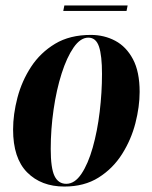

<svg xmlns="http://www.w3.org/2000/svg" viewBox="-20 -674 559 704"><path d="M216 10Q131 10 79.5 -42Q28 -94 28 -199Q28 -255 44 -316Q60 -377 94 -429Q128 -481 182 -513.5Q236 -546 313 -546Q362 -546 402.5 -524.5Q443 -503 467.5 -457Q492 -411 492 -337Q492 -283 476.5 -222.5Q461 -162 427.5 -109Q394 -56 341.5 -23Q289 10 216 10ZM223 0Q254 0 278.5 -36.5Q303 -73 320 -133Q337 -193 345.5 -264Q354 -335 354 -403Q354 -470 343 -503Q332 -536 304 -536Q275 -536 250 -500Q225 -464 206 -404.5Q187 -345 176.5 -272.5Q166 -200 166 -128Q166 -57 180 -28.5Q194 0 223 0ZM212 -634 216 -654H448L444 -634Z"/></svg>

Font: Noto Serif Display ExtraCondensed ExtraBold
Style: Italic
Weight: 800
Width: 2
Italic angle: -12°
Designer: Monotype Design Team
Foundry: Monotype Imaging Inc.
Version: Version 2.009